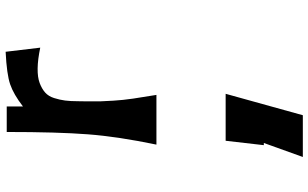

<svg xmlns="http://www.w3.org/2000/svg" viewBox="-232 -358 1122 699"><g transform="rotate(-90 329.5 -8.0)"><path d="M491 -549 506 -423Q463 -432 430.5 -432.5Q398 -433 377 -425Q356 -417 342.5 -405Q329 -393 322.5 -372.5Q316 -352 313.5 -332.5Q311 -313 311 -286Q311 -283 310.5 -252Q310 -221 310.5 -205.5Q311 -190 313 -156.5Q315 -123 320.5 -85Q326 -47 334 0H153Q182 -139 190.5 -249.5Q199 -360 199 -545H292V-486Q336 -520 372.5 -532.5Q409 -545 491 -549ZM338 252 260 533H108L159 391H151L167 252Z"/></g></svg>

Font: OpenDyslexic
Style: Regular
Weight: 400
Designer: Abbie Gonzalez
Version: Version 0.920;hotconv 1.0.109;makeotfexe 2.5.65596